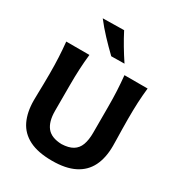

<svg xmlns="http://www.w3.org/2000/svg" viewBox="-245 -1227 1294 1397"><g transform="rotate(30 402.5 -528.5)"><path d="M404.4 14.3Q518.5 14.3 591.6 -22.5Q664.8 -59.3 700 -129.6Q735.2 -199.9 735.2 -301.1Q735.2 -321.7 734.4 -357.8Q733.6 -394 732.7 -437.8Q731.8 -481.7 731.8 -525.1Q731.8 -601.3 734.6 -662.4Q737.5 -723.6 744.7 -788.8H550.2Q556.6 -723.6 559.7 -662.4Q562.7 -601.3 562.7 -525.1V-312.2Q562.7 -251.5 547.5 -210.5Q532.3 -169.4 497.5 -148.4Q462.7 -127.4 403.9 -125.3Q317.8 -127.9 280.2 -174.5Q242.5 -221.2 242.5 -311.8V-525.1Q242.5 -601.3 245.6 -662.4Q248.6 -723.6 255.8 -788.8H61.2Q67.7 -723.6 70.7 -662.4Q73.8 -601.3 73.8 -525.1Q73.8 -481.7 73 -438.4Q72.2 -395 71.3 -359.2Q70.4 -323.3 70.4 -301.6Q70.4 -202 104.3 -131.3Q138.3 -60.6 211.9 -23.2Q285.6 14.3 404.4 14.3ZM398.1 -859.9 508.6 -861.4Q473.7 -913.8 442.6 -966.1Q411.5 -1018.4 384.4 -1071.2L206.5 -1068.2Q247.8 -1014.3 296.7 -962.4Q345.6 -910.4 398.1 -859.9Z"/></g></svg>

Font: Pinar-VF
Style: Regular
Weight: 300
Designer: Amin Abedi
Version: Version 3.0